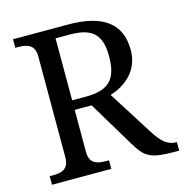

<svg xmlns="http://www.w3.org/2000/svg" viewBox="-106 -812 873 910"><g transform="rotate(-15 331.0 -357.0)"><path d="M417 -338.9C487.8 -362.3 564 -414.6 564 -521C564 -649.9 480.5 -713.9 307.1 -713.9H38.1V-671.9H50.8C95.2 -671.9 132.8 -663.1 132.8 -604V-108.9C132.8 -49.8 95.2 -42 50.8 -42H38.1V0H329.1V-42H315.9C271.5 -42 233.9 -49.8 233.9 -108.9V-314.9H316.9L452.1 -89.8C497.6 -14.6 522.5 0 647.9 0H662.1V-42H659.2C616.7 -42 587.9 -68.8 554.2 -122.1ZM233.9 -666H301.8C415 -666 457 -625 457 -518.1C457 -414.1 420.9 -361.8 304.2 -361.8H233.9Z"/></g></svg>

Font: Gandom
Style: Regular
Weight: 400
Foundry: DejaVu fonts team - Redesigned by Saber Rastikerdar - Based on Samim Font
Version: Version 0.8